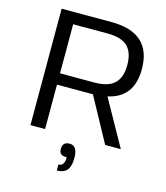

<svg xmlns="http://www.w3.org/2000/svg" viewBox="-131 -799 965 1115"><g transform="rotate(15 351.5 -241.5)"><path d="M549 0 404 -266H188V1H100V-699H399Q641 -699 641 -480Q641 -309 489 -276L643 0ZM188 -334H395Q477 -334 515 -370Q553 -406 553 -481Q553 -557 515.5 -593Q478 -629 395 -629H188ZM306 88Q306 46 349 46Q396 46 396 119Q396 170 376.5 193Q357 216 316 216V180Q352 180 352 127Q327 127 316.5 118Q306 109 306 88Z"/></g></svg>

Font: Fivo Sans Modern
Style: Regular
Weight: 400
Designer: Alexander Slobzheninov
Foundry: Alexander Slobzheninov
Version: 1.0